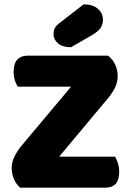

<svg xmlns="http://www.w3.org/2000/svg" viewBox="-20 -866 600 886"><path d="M73 0Q56 -14 45 -38Q34 -62 34 -93Q34 -118 47 -144Q60 -170 78 -192L308 -466H62Q54 -478 48.5 -495.5Q43 -513 43 -535Q43 -573 60 -591Q77 -609 106 -609H479Q523 -573 523 -513Q523 -488 511.5 -463.5Q500 -439 482 -417L253 -143H511Q518 -131 524 -113Q530 -95 530 -73Q530 -35 513.5 -17.5Q497 0 468 0ZM366 -846Q408 -846 431.5 -825.5Q455 -805 455 -775Q455 -755 445.5 -739Q436 -723 408 -706L308 -648Q268 -648 247.5 -666Q227 -684 227 -708Q227 -720 230.5 -731Q234 -742 250 -756Z"/></svg>

Font: Baloo Thambi 2 ExtraBold
Style: Regular
Weight: 800
Designer: Aadarsh Rajan and Ek Type
Foundry: Ek Type
Version: Version 1.640;hotconv 1.0.111;makeotfexe 2.5.65597; ttfautoh